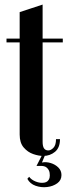

<svg xmlns="http://www.w3.org/2000/svg" viewBox="-20 -660 298 820"><path d="M64 -608.2 162 -640.5V-54.5Q162 -34.8 168.2 -26.1Q174.5 -17.5 186.2 -17.5Q197.2 -17.5 208.2 -28.8Q219.2 -40 219.2 -65.8H236.2Q236.2 -29.2 214.9 -11.6Q193.5 6 164.5 6Q145.2 6 121.9 -2Q98.5 -10 81.2 -30.1Q64 -50.2 64 -85.2ZM162 -479V-495H248.2V-479ZM7.8 -479V-495H64V-479ZM96.8 103.8 104.5 95Q114 108 132.6 115.4Q151.2 122.8 168.8 120.1Q186.2 117.5 191.5 100.2Q193.8 90.5 191.9 78Q190 65.5 180.2 56.4Q170.5 47.2 149.5 48.8H135.8L160 1.5H172.8L159.2 34Q177 30.5 196.2 36.2Q215.5 42 229 55.2Q242.5 68.5 242.5 87.5Q242.5 109.8 224.5 122.8Q206.5 135.8 181.2 138.8Q156 141.8 132.1 133.4Q108.2 125 96.8 103.8Z"/></svg>

Font: Emberly Black
Style: Regular
Weight: 900
Designer: Rajesh Rajput
Foundry: Rajesh Rajput
Version: Version 1.000